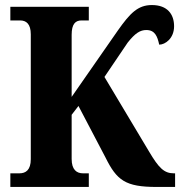

<svg xmlns="http://www.w3.org/2000/svg" viewBox="-20 -741 714 761"><path d="M21 0H332V-54H309C284 -54 264 -68 264 -111V-286L291 -321L398 -117C443 -26 477 0 601 0H674V-54H669C630 -54 609 -76 571 -140L394 -436L486 -572C516 -610 536 -622 560 -622C594 -622 604 -597 611 -564C635 -564 670 -589 670 -637C670 -684 644 -721 582 -721C526 -721 495 -688 447 -620L264 -357V-603C264 -646 279 -660 303 -660H332V-714H21V-660H60C84 -660 102 -646 102 -605V-110C102 -67 82 -54 57 -54H21Z"/></svg>

Font: Noto Serif Condensed ExtraBold
Style: Regular
Weight: 800
Width: 3
Designer: Monotype Design Team
Foundry: Monotype Imaging Inc.
Version: Version 2.013